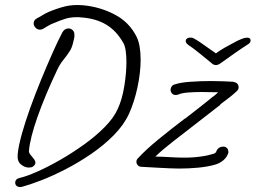

<svg xmlns="http://www.w3.org/2000/svg" viewBox="-20 -643 1025 770"><path d="M61 107Q51 107 46 102Q41 97 41 90Q41 74 61 70Q87 64 129 45.5Q171 27 220 -1Q269 -29 316.5 -63Q364 -97 400.5 -134Q437 -171 453 -208Q470 -245 478.5 -297.5Q487 -350 487 -395Q487 -420 484 -440Q481 -460 475 -470Q447 -520 405.5 -544.5Q364 -569 307 -573Q302 -574 296.5 -574Q291 -574 286 -574Q263 -574 243 -568Q223 -562 195 -550Q184 -546 175 -540.5Q166 -535 152 -527Q146 -524 140 -524Q130 -524 122.5 -532Q115 -540 115 -549Q115 -563 129 -570Q141 -576 151 -582.5Q161 -589 177 -596Q211 -610 241.5 -617.5Q272 -625 312 -622Q380 -616 439.5 -585Q499 -554 528 -495Q536 -479 540 -455.5Q544 -432 544 -404Q544 -352 531.5 -293.5Q519 -235 498 -188Q477 -142 436.5 -101Q396 -60 345.5 -25.5Q295 9 242.5 36Q190 63 144.5 80.5Q99 98 69 106Q66 107 61 107ZM95 29Q79 29 63.5 16Q48 3 51 -25Q54 -57 67.5 -105.5Q81 -154 101.5 -211Q122 -268 145.5 -325Q169 -382 191 -431.5Q213 -481 230 -513Q239 -529 255 -529Q265 -529 272.5 -521Q280 -513 278 -499L279 -500Q278 -490 272.5 -469Q267 -448 259 -437Q249 -421 235 -404Q221 -387 210 -364Q161 -261 130.5 -174.5Q100 -88 96 -37Q96 -30 102.5 -22Q109 -14 115.5 -6Q122 2 122 10Q122 18 112 25Q107 29 95 29ZM698 33Q685 33 660.5 32Q636 31 610 29.5Q584 28 566 27Q548 26 548 26Q538 26 532.5 19.5Q527 13 527 6Q527 -2 533 -8Q565 -43 616.5 -85Q668 -127 722 -168V-167Q758 -195 785.5 -216.5Q813 -238 833 -255H834Q846 -264 855 -273Q839 -273 821.5 -273.5Q804 -274 787 -274Q759 -274 734 -272Q709 -270 695 -264Q691 -262 684 -262Q675 -262 669.5 -268.5Q664 -275 664 -283Q664 -290 668.5 -296.5Q673 -303 683 -305Q702 -312 743 -315Q784 -318 827 -318Q853 -318 876 -317Q899 -316 917 -315V-314Q927 -313 932 -307Q937 -301 937 -293Q937 -284 930 -278Q920 -268 903 -254.5Q886 -241 863 -224L864 -223L752 -136Q712 -105 672 -74Q632 -43 603 -15Q625 -15 657 -13Q689 -11 706 -11Q742 -10 776 -14Q810 -18 831 -25Q836 -25 841 -28.5Q846 -32 847 -33V-35Q855 -55 876 -55Q884 -55 890 -49.5Q896 -44 896 -31Q891 -13 875.5 0Q860 13 840 18Q811 26 774 29.5Q737 33 698 33ZM972 -492Q985 -492 985 -480Q985 -477 982.5 -472.5Q980 -468 971 -463Q949 -449 920.5 -429Q892 -409 867 -391Q855 -382 846 -382Q836 -382 827 -391Q805 -409 780.5 -429Q756 -449 735 -463Q728 -468 726 -473Q724 -478 725 -480Q725 -485 730 -488.5Q735 -492 740 -492Q742 -492 748 -492Q754 -492 771 -481Q781 -475 801 -460.5Q821 -446 846 -429Q862 -441 880.5 -451.5Q899 -462 913.5 -469.5Q928 -477 931 -479Q939 -483 950.5 -487.5Q962 -492 972 -492Z"/></svg>

Font: Grape Nuts
Style: Regular
Weight: 400
Designer: Robert E. Leuschke
Foundry: Robert E. Leuschke
Version: Version 1.010; ttfautohint (v1.8.3)